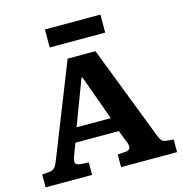

<svg xmlns="http://www.w3.org/2000/svg" viewBox="-127 -1017 1081 1133"><g transform="rotate(-15 413.5 -450.5)"><path d="M12 0V-78L60 -83Q78 -85 89 -96.5Q100 -108 111 -137L334 -700H504L723 -133Q733 -105 743 -93.5Q753 -82 774 -81L815 -77V0H473V-77L525 -81Q542 -82 548.5 -94.5Q555 -107 545 -133L515 -209H250L222 -135Q212 -112 215.5 -96.5Q219 -81 247 -79L296 -76V0ZM280 -295H489L390 -570H384ZM249 -791V-901H588V-791Z"/></g></svg>

Font: Literata 7pt
Style: Bold
Weight: 700
Designer: Latin by Veronika Burian and Jose Scaglione. Greek by Irene Vlachou. Cyrillic by Vera Evstafieva.
Foundry: TypeTogether
Version: Version 3.002